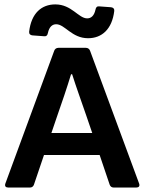

<svg xmlns="http://www.w3.org/2000/svg" viewBox="-20 -839 646 859"><path d="M231.4 -730.5C270.5 -730.5 300.8 -668 374 -668C435.5 -668 481.4 -708 491.2 -790C492.2 -799.8 486.3 -805.7 476.6 -806.6L423.8 -810.5C414.1 -811.5 409.2 -806.6 407.2 -795.9C401.4 -768.6 387.7 -756.8 370.1 -756.8C331.1 -756.8 300.8 -819.3 227.5 -819.3C166 -819.3 120.1 -780.3 110.4 -697.3C109.4 -687.5 115.2 -681.6 125 -680.7L177.7 -676.8C187.5 -675.8 192.4 -680.7 194.3 -691.4C200.2 -718.8 213.9 -730.5 231.4 -730.5ZM488.3 0H589.8C600.6 0 606.4 -5.9 602.5 -17.6L382.8 -612.3C379.9 -620.1 373 -625 364.3 -625H241.2C232.4 -625 225.6 -620.1 222.7 -612.3L3.9 -17.6C0 -5.9 5.9 0 16.6 0H114.3C123 0 128.9 -4.9 131.8 -12.7L176.8 -145.5H425.8L470.7 -12.7C473.6 -4.9 479.5 0 488.3 0ZM210 -244.1 236.3 -321.3C256.8 -379.9 278.3 -442.4 297.9 -506.8H302.7C323.2 -442.4 341.8 -392.6 366.2 -321.3L392.6 -244.1Z"/></svg>

Font: Ed Sans Neue SemiBold
Style: Regular
Weight: 600
Designer: Stephen Hutchings
Version: Version 1.004;PS 001.004;hotconv 1.0.88;makeotf.lib2.5.64775